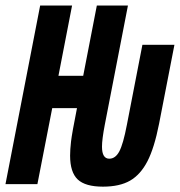

<svg xmlns="http://www.w3.org/2000/svg" viewBox="-28 -679 663 708"><path d="M348.1 -138.2Q348.1 -93.8 375 -93.8Q397.5 -93.8 411.9 -120.6Q426.3 -147.5 439.9 -218.8L497.1 -513.7H615.2L558.6 -222.7Q541 -133.3 515.6 -84.2Q490.2 -35.2 451.7 -12.9Q413.1 9.3 351.6 9.3Q286.6 9.3 258.5 -17.3Q230.5 -43.9 230.5 -105Q230.5 -127 233.9 -157Q237.3 -187 255.9 -280.3H164.6L109.9 0H-7.8L120.1 -658.7H237.8L187.5 -399.4H278.8L329.1 -658.7H443.8L358.4 -218.8Q348.1 -165 348.1 -138.2Z"/></svg>

Font: Cousine
Style: Bold Italic
Weight: 700
Italic angle: -12°
Monospace: yes
Designer: Steve Matteson
Foundry: Ascender Corporation
Version: Version 1.20